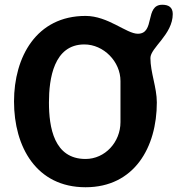

<svg xmlns="http://www.w3.org/2000/svg" viewBox="-20 -781 747 808"><path d="M39 -354C39 -163 133 7 340 7C545 7 640 -161 640 -350C640 -413 613 -476 613 -537C613 -580 707 -636 707 -722C707 -750 690 -761 663 -761C588 -761 634 -639 560 -639C512 -639 435 -714 340 -714C133 -714 39 -541 39 -354ZM186 -350C186 -449 206 -594 335 -594C416 -594 487 -522 487 -440V-267C487 -183 422 -112 340 -112C207 -112 186 -245 186 -350Z"/></svg>

Font: Asimov Print
Style: C
Weight: 500
Designer: Google
Version: Version 2.000980: 2014